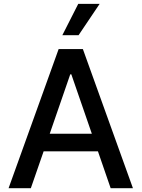

<svg xmlns="http://www.w3.org/2000/svg" viewBox="-20 -984 740 1004"><path d="M141.3 0 208.1 -192.5H492.2L558.6 0H675.1L413.4 -727.3H286.6L24.9 0ZM240.1 -284.8 347.3 -595.2H353L460.2 -284.8ZM306.1 -800.1H391L501.1 -963.8H389.2Z"/></svg>

Font: Magic Ui Pro Medium
Style: Regular
Weight: 500
Designer: Stefan Endress, Andreas Faust
Version: Version 1.000;FEAKit 1.0